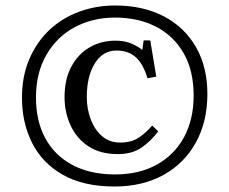

<svg xmlns="http://www.w3.org/2000/svg" viewBox="-20 -667 835 699"><path d="M397 12Q284 12 209 -30.5Q134 -73 97 -146.5Q60 -220 60 -311Q60 -390 87 -452.5Q114 -515 160.5 -558.5Q207 -602 268.5 -624.5Q330 -647 399 -647Q501 -647 576.5 -607.5Q652 -568 693.5 -495.5Q735 -423 735 -325Q735 -224 693 -148Q651 -72 575 -30Q499 12 397 12ZM399 -32Q487 -32 551.5 -68Q616 -104 650.5 -168.5Q685 -233 685 -319Q685 -410 648.5 -473.5Q612 -537 547.5 -570Q483 -603 399 -603Q317 -603 252 -568Q187 -533 149 -467.5Q111 -402 111 -312Q111 -226 145 -163.5Q179 -101 243.5 -66.5Q308 -32 399 -32ZM409 -106Q344 -106 301 -135Q258 -164 236.5 -211.5Q215 -259 215 -313Q215 -378 239.5 -424Q264 -470 306 -494.5Q348 -519 401 -519Q435 -519 460.5 -507.5Q486 -496 498 -485L503 -520H527L549 -388L517 -382Q501 -435 474 -459Q447 -483 404 -483Q354 -483 325 -436Q296 -389 296 -314Q296 -270 310.5 -232Q325 -194 352 -171Q379 -148 417 -148Q457 -148 483 -164.5Q509 -181 534 -210L556 -189Q531 -155 496.5 -130.5Q462 -106 409 -106Z"/></svg>

Font: Literata 36pt
Style: Regular
Weight: 400
Designer: Latin by Veronika Burian and Jose Scaglione. Greek by Irene Vlachou. Cyrillic by Vera Evstafieva.
Foundry: TypeTogether
Version: Version 3.002